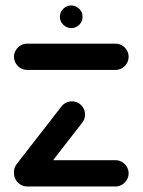

<svg xmlns="http://www.w3.org/2000/svg" viewBox="-20 -675 516 695"><path d="M445.6 -47.8Q445.6 -34.8 439.1 -23.9Q432.6 -13 421.7 -6.5Q410.7 0 397.8 0H78.5Q65.6 0 54.6 -6.5Q43.7 -13 37.2 -23.9Q30.7 -34.8 30.7 -47.8Q30.7 -60.4 37.2 -71.3Q43.7 -82.2 54.6 -88.7Q65.6 -95.2 78.5 -95.2H397.8Q410.7 -95.2 421.7 -88.7Q432.6 -82.2 439.1 -71.3Q445.6 -60.4 445.6 -47.8ZM77.8 -4.1Q58.1 -4.1 44.3 -18Q30.4 -31.9 30.4 -51.5Q30.4 -68.1 40.4 -81.1L203 -290.4Q209.6 -298.5 219.4 -303.3Q229.3 -308.1 240.4 -308.1Q260 -308.1 273.9 -294.3Q287.8 -280.4 287.8 -260.7Q287.8 -244.1 277.8 -231.1L115.2 -21.9Q108.5 -13.7 98.7 -8.9Q88.9 -4.1 77.8 -4.1ZM445.6 -469.6Q445.6 -456.7 439.1 -445.7Q432.6 -434.8 421.7 -428.3Q410.7 -421.9 397.8 -421.9H78.5Q65.6 -421.9 54.6 -428.3Q43.7 -434.8 37.2 -445.7Q30.7 -456.7 30.7 -469.6Q30.7 -482.2 37.2 -493.1Q43.7 -504.1 54.6 -510.6Q65.6 -517 78.5 -517H397.8Q410.7 -517 421.7 -510.6Q432.6 -504.1 439.1 -493.1Q445.6 -482.2 445.6 -469.6ZM196.7 -614.1Q196.7 -631.1 208.9 -643.1Q221.1 -655.2 237.8 -655.2Q254.4 -655.2 266.7 -643.1Q278.9 -631.1 278.9 -614.1Q278.9 -597.4 266.9 -585.4Q254.8 -573.3 238.1 -573.3Q221.5 -573.3 209.1 -585.4Q196.7 -597.4 196.7 -614.1Z"/></svg>

Font: 26F Galaxy Sans Extra Bold
Style: Regular
Weight: 800
Designer: C₂₉H₂₅N₃O₅
Version: Version 1.100